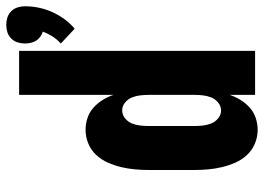

<svg xmlns="http://www.w3.org/2000/svg" viewBox="-132 -682 823 598"><g transform="rotate(-90 279.0 -383.5)"><path d="M488 -562 442 -605Q455 -617 464 -631Q473 -645 479 -661Q470 -664 462.5 -669.5Q455 -675 450.5 -682.5Q446 -690 444 -699Q442 -708 442 -717Q442 -728 445.5 -739.5Q449 -751 457.5 -759.5Q466 -768 477 -771.5Q488 -775 500 -775Q512 -775 523 -771.5Q534 -768 542.5 -759.5Q551 -751 554.5 -739.5Q558 -728 558 -717Q558 -695 553.5 -673.5Q549 -652 540 -632Q531 -612 518 -594Q505 -576 488 -562ZM173 8Q151 8 130.5 -0.5Q110 -9 95 -25Q80 -41 71 -61.5Q62 -82 57 -103Q52 -124 50 -146Q48 -168 48 -190V-330Q48 -352 50 -374Q52 -396 57 -417Q62 -438 71 -458.5Q80 -479 95 -495Q110 -511 130.5 -519.5Q151 -528 173 -528Q192 -528 210 -522Q228 -516 242 -503.5Q256 -491 266 -475Q276 -459 282 -441V-735H419V0H282V-79Q276 -61 266 -45Q256 -29 242 -16.5Q228 -4 210 2Q192 8 173 8ZM233 -106Q247 -106 258 -115Q269 -124 274 -136.5Q279 -149 280.5 -162.5Q282 -176 282 -190V-330Q282 -344 280.5 -357.5Q279 -371 274 -383.5Q269 -396 258 -405Q247 -414 234 -414Q220 -414 209 -405Q198 -396 193 -383.5Q188 -371 186.5 -357.5Q185 -344 185 -330V-190Q185 -176 186.5 -162.5Q188 -149 193 -136.5Q198 -124 209 -115Q220 -106 233 -106Z"/></g></svg>

Font: Iosevka Heavy
Style: Regular
Weight: 900
Monospace: yes
Designer: Belleve Invis
Foundry: Belleve Invis
Version: Version 32.5.0; ttfautohint (v1.8.4)